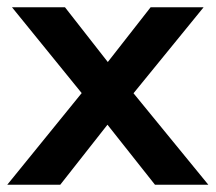

<svg xmlns="http://www.w3.org/2000/svg" viewBox="-23 -509 594 529"><path d="M-3 0 226 -282V-223L10 -489H156L296 -310H252L392 -489H538L322 -224V-280L551 0H404L252 -192H294L143 0Z"/></svg>

Font: Nunito Sans 12pt ExtraLight 12pt
Style: Bold
Weight: 700
Version: Version 3.101;gftools[0.9.27]